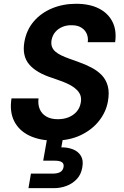

<svg xmlns="http://www.w3.org/2000/svg" viewBox="-20 -732 654 1016"><path d="M266.5 12Q190.7 12 135.7 -14.2Q80.8 -40.5 55.3 -90.5Q29.8 -140.5 40.8 -211.2H183.9Q179.8 -179.6 190.2 -154.7Q200.5 -129.9 224.7 -115.6Q248.9 -101.2 285.9 -101.2Q317.7 -101.2 342.9 -111.4Q368.2 -121.7 385 -140.7Q401.9 -159.8 406.9 -186.2Q411.4 -207.7 406.5 -224.3Q401.6 -240.9 388.2 -254.8Q374.9 -268.7 355.3 -279.8Q335.7 -290.9 310.6 -300.5Q285.6 -310.1 257.3 -319.4Q172.4 -346.2 134.2 -391.4Q96 -436.6 109.2 -511.2Q120.4 -574.1 158.8 -618.8Q197.2 -663.6 255.3 -687.8Q313.4 -712 382.6 -712Q453.7 -712 502.8 -687.3Q551.9 -662.6 575 -617Q598.1 -571.5 589.3 -508.6H444.4Q447.7 -532.3 439.2 -552.7Q430.6 -573.1 410.7 -585.7Q390.9 -598.4 360.7 -598.4Q334.4 -599.4 311.7 -590.3Q289 -581.2 273.6 -563.8Q258.1 -546.4 252.9 -520.4Q249.5 -499.8 254.9 -484.9Q260.3 -470 272.9 -459.1Q285.4 -448.1 304.1 -439.1Q322.7 -430.1 346 -421.8Q369.3 -413.6 395.7 -403.9Q432.9 -390.9 464.5 -374.1Q496.2 -357.3 518.6 -334.1Q541 -310.8 550.3 -276.8Q559.6 -242.8 551 -195.3Q541.4 -140 504.5 -92.9Q467.7 -45.8 407.5 -16.9Q347.2 12 266.5 12ZM130.6 263.7 143.7 186.7H258.6Q284.2 186.7 298.6 178.5Q313 170.3 316.4 151.6Q319.2 134.2 307.6 126.3Q296.1 118.3 270.4 118.3H208.6L230.7 -7H314.3L304.6 47.8Q337.9 47.3 365.7 58.1Q393.5 68.9 408.1 92.7Q422.6 116.4 415.4 154.3Q409.3 191.2 386.6 215.4Q363.8 239.7 332 251.7Q300.1 263.7 265.1 263.7Z"/></svg>

Font: DM Sans 9pt
Style: Italic
Weight: 400
Italic angle: -10°
Designer: Colophon Foundry, Jonny Pinhorn
Foundry: Colophon Foundry
Version: Version 4.004